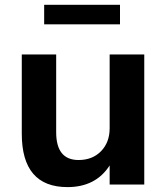

<svg xmlns="http://www.w3.org/2000/svg" viewBox="-20 -765 682 796"><path d="M578.1 -539.1V0H434.6V-79.1Q377 10.7 259.8 10.7Q70.3 10.7 70.3 -210.9V-539.1H212.9V-216.8Q212.9 -101.6 305.7 -101.6Q363.3 -101.6 398.9 -138.2Q434.6 -174.8 434.6 -233.4V-539.1ZM163.1 -664.1V-745.1H477.5V-664.1Z"/></svg>

Font: Min Sans Bold
Style: Regular
Weight: 700
Designer: Jinseong-Kim, NotoSansCJK, Nunito
Foundry: Jinseong-Kim
Version: Version 1.400;Glyphs 3.1.2 (3151)